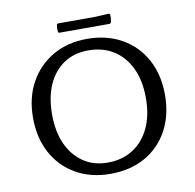

<svg xmlns="http://www.w3.org/2000/svg" viewBox="-92 -960 1076 1062"><g transform="rotate(-10 445.5 -429.0)"><path d="M444 8Q335 8 251.5 -39.5Q168 -87 121.5 -172.5Q75 -258 75 -371Q75 -484 122 -569Q169 -654 252 -702Q335 -750 444 -750Q555 -750 639 -702.5Q723 -655 769.5 -569.5Q816 -484 816 -371Q816 -257 769.5 -171.5Q723 -86 639.5 -39Q556 8 444 8ZM440 -56Q522 -56 582.5 -95Q643 -134 676 -204.5Q709 -275 709 -371Q709 -468 676 -538.5Q643 -609 583 -647.5Q523 -686 440 -686Q361 -686 303 -647.5Q245 -609 213.5 -538.5Q182 -468 182 -371Q182 -275 214 -204.5Q246 -134 304 -95Q362 -56 440 -56ZM294 -853Q295 -862 305 -862H508L586 -866Q595 -866 595 -856Q595 -847 594.5 -837.5Q594 -828 592 -819Q589 -810 580 -810H302Q293 -810 293 -820Q292 -828 292.5 -836.5Q293 -845 294 -853Z"/></g></svg>

Font: Hahmlet
Style: Regular
Weight: 400
Designer: Minjoo Ham & Mark Frömberg
Foundry: hypertype
Version: Version 1.002